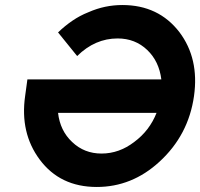

<svg xmlns="http://www.w3.org/2000/svg" viewBox="-20 -732 796 764"><path d="M467 -712Q432 -712 398.5 -705Q365 -698 331 -683Q298 -670 268 -649.5Q238 -629 211 -603L287 -509Q358 -579 448 -579Q518 -579 566 -533Q613 -488 622 -416H89L80 -350Q59 -203 138 -97Q219 12 365 12Q505 12 614 -88Q730 -194 752 -350Q773 -499 694 -604Q611 -712 467 -712ZM211 -283H603Q575 -212 514 -167Q454 -121 384 -121Q315 -121 267 -167Q219 -212 211 -283Z"/></svg>

Font: Unageo
Style: Bold-Italic
Weight: 700
Designer: Richard Sepsi
Foundry: Richard Sepsi
Version: Version 2.000